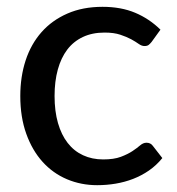

<svg xmlns="http://www.w3.org/2000/svg" viewBox="-20 -536 518 563"><path d="M424.5 -413Q420 -407.5 415.8 -404.2Q411.5 -401 403.5 -401Q395.5 -401 386.8 -407.2Q378 -413.5 364.8 -420.8Q351.5 -428 332.8 -434.2Q314 -440.5 286.5 -440.5Q250.5 -440.5 223 -427.5Q195.5 -414.5 177.2 -390.5Q159 -366.5 149.5 -332Q140 -297.5 140 -254.5Q140 -210 150 -175.2Q160 -140.5 178.5 -116.8Q197 -93 223.5 -80.8Q250 -68.5 282.5 -68.5Q314 -68.5 334.5 -76.2Q355 -84 368.5 -93Q382 -102 391 -109.8Q400 -117.5 409.5 -117.5Q421.5 -117.5 428 -108.5L456 -72.5Q438.5 -51 416.8 -36Q395 -21 370.5 -11.5Q346 -2 319.2 2.5Q292.5 7 265 7Q217.5 7 176.2 -10.5Q135 -28 104.8 -61.5Q74.5 -95 57 -143.8Q39.5 -192.5 39.5 -254.5Q39.5 -311 55.2 -359Q71 -407 101.8 -441.8Q132.5 -476.5 177.5 -496.2Q222.5 -516 280.5 -516Q335 -516 376.5 -498.5Q418 -481 450.5 -449Z"/></svg>

Font: Lato 2
Style: Regular
Weight: 500
Designer: Lukasz Dziedzic with Adam Twardoch and Botio Nikoltchev
Foundry: tyPoland Lukasz Dziedzic
Version: Version 2.015; 2015-08-06; http://www.latofonts.com/